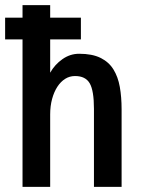

<svg xmlns="http://www.w3.org/2000/svg" viewBox="-30 -746 550 750"><path d="M445 -16H337V-321Q337 -392 320.5 -420.5Q304 -449 263 -449Q242 -449 224.5 -438Q207 -427 194 -407Q181 -387 173.5 -359.5Q166 -332 166 -299V-16H58V-726H166V-462Q184 -494 214 -515Q244 -536 279 -536Q330 -536 362.5 -520Q395 -504 413 -475Q431 -446 438 -406.5Q445 -367 445 -319ZM286 -592H-10V-677H286Z"/></svg>

Font: D2Coding ligature
Style: Bold
Weight: 700
Monospace: yes
Designer: Yong-Rak Park; Jeong-Hwan Yoon; Sang-Min Lee;
Foundry: NHN Corporation
Version: Version 1.3.2; Build 20180524